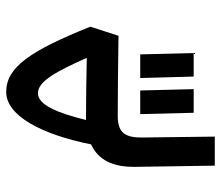

<svg xmlns="http://www.w3.org/2000/svg" viewBox="-67 -334 720 626"><g transform="rotate(-90 293.0 -21.0)"><path d="M65.9 319.3H160.6L157.7 84C156.7 22.9 176.3 2.9 228.5 2.9C285.2 2.9 409.7 3.9 489.3 5.4L519 -86.4C439.9 -283.7 386.2 -360.8 306.2 -360.8C228.5 -360.8 167.5 -245.1 135.3 -84C83 -60.1 61 -11.2 62 60.1ZM214.8 -100.6C238.3 -195.3 264.2 -257.3 302.2 -257.3C342.3 -257.3 375 -192.4 417.5 -98.1C358.9 -99.1 285.2 -100.6 227.5 -100.6ZM238.3 250.5H315.4L311 76.2H233.9ZM356.4 250.5H433.1L428.7 76.2H351.6Z"/></g></svg>

Font: CaskaydiaCove Nerd Font
Style: Regular
Weight: 400
Designer: Aaron Bell
Foundry: Saja Typeworks
Version: Version 2111.1;Nerd Fonts 2.3.3